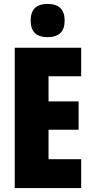

<svg xmlns="http://www.w3.org/2000/svg" viewBox="-20 -957 472 977"><path d="M136 -852Q136 -768 222 -768Q309 -768 309 -852Q309 -937 222 -937Q136 -937 136 -852ZM393 -147H227V-297H380V-441H227V-569H393V-714H55V0H393Z"/></svg>

Font: Noto Sans Display Condensed Black
Style: Regular
Weight: 900
Width: 3
Designer: Monotype Design team
Foundry: Monotype Imaging Inc.
Version: 1.000